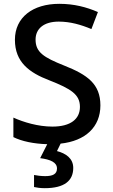

<svg xmlns="http://www.w3.org/2000/svg" viewBox="-20 -744 590 1004"><path d="M363 134C363 84 324 58 278 46L297 7C427 -7 505 -80 505 -193C505 -305 437 -353 316 -401C208 -444 166 -471 166 -537C166 -593 208 -631 287 -631C347 -631 403 -615 458 -592L492 -681C432 -707 367 -724 290 -724C151 -724 58 -653 58 -536C58 -419 133 -364 238 -324C352 -279 398 -250 398 -185C398 -122 350 -82 254 -82C179 -82 103 -105 50 -129V-27C94 -5 157 8 227 10L190 83C244 90 278 105 278 137C278 167 255 177 216 177C196 177 172 174 158 171V234C171 237 191 240 214 240C317 240 363 201 363 134Z"/></svg>

Font: Noto Sans Bamum Medium
Style: Regular
Weight: 500
Designer: Monotype Design Team
Foundry: Monotype Imaging Inc.
Version: Version 2.002